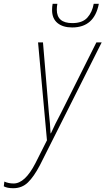

<svg xmlns="http://www.w3.org/2000/svg" viewBox="-135 -751 557 1014"><path d="M-65 243Q-19 243 12.5 212.5Q44 182 76 121L402 -527H374L188 -156Q172 -126 158 -98Q144 -70 134 -47H132Q130 -95 123 -157L92 -527H66L113 -10L52 111Q-3 218 -63 218Q-90 218 -112 208L-115 233Q-97 243 -65 243ZM246 -606Q363 -606 387 -731H360Q352 -686 326 -657.5Q300 -629 247 -629Q165 -629 165 -700Q165 -716 168 -731H143Q140 -716 140 -698Q140 -653 168.5 -629.5Q197 -606 246 -606Z"/></svg>

Font: Noto Sans UI SemiCondensed Thin
Style: Italic
Weight: 250
Width: 4
Italic angle: -12°
Designer: Monotype Design Team
Foundry: Monotype Imaging Inc.
Version: Version 1.901